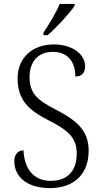

<svg xmlns="http://www.w3.org/2000/svg" viewBox="-20 -951 520 981"><path d="M202 -784V-771H223C269 -810 338 -886 361 -921V-931H285C267 -886 231 -828 202 -784ZM235 10C359 10 433 -62 433 -181C433 -290 363 -340 265 -391C169 -440 131 -475 131 -558C131 -633 172 -686 250 -686C329 -686 365 -632 365 -560C396 -560 415 -577 415 -613C415 -670 355 -724 254 -724C145 -724 70 -654 70 -552C70 -444 121 -391 225 -338C331 -284 372 -247 372 -165C372 -79 326 -27 239 -27C148 -27 104 -93 100 -183C70 -183 53 -159 53 -127C53 -53 112 10 235 10Z"/></svg>

Font: Noto Serif Georgian SemiCondensed Light
Style: Regular
Weight: 300
Width: 4
Designer: Monotype Design Team, Akaki Razmadze
Foundry: Google LLC
Version: Version 2.003